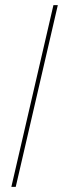

<svg xmlns="http://www.w3.org/2000/svg" viewBox="-20 -724 244 744"><path d="M204 -704 41 0H24L187 -704Z"/></svg>

Font: Prodigy Sans Thin
Style: Italic
Weight: 100
Italic angle: -13°
Designer: Wei Huang
Foundry: Wei Huang
Version: Version 1.003; ttfautohint (v1.8.3)